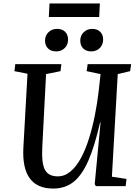

<svg xmlns="http://www.w3.org/2000/svg" viewBox="-20 -1083 804 1117"><path d="M631 -55 716 -42 711 0H538L531 -12L565 -370H562Q531 -233 494 -148.5Q457 -64 408 -25Q359 14 290 14Q103 14 116 -225L140 -654L64 -669L69 -710H337L332 -669L248 -652L226 -228Q221 -133 241.5 -95Q262 -57 316 -57Q357 -57 391 -86Q425 -115 451.5 -164.5Q478 -214 498 -278Q518 -342 532 -412.5Q546 -483 554 -552L565 -652L484 -669L490 -710H743L737 -669L665 -652ZM447 -847Q447 -876 467 -895.5Q487 -915 517 -915Q546 -915 563 -898Q580 -881 580 -853Q580 -823 560.5 -803.5Q541 -784 511 -784Q481 -784 464 -801Q447 -818 447 -847ZM242 -847Q242 -876 262 -895.5Q282 -915 312 -915Q342 -915 359 -898Q376 -881 376 -852Q376 -823 356.5 -803.5Q337 -784 307 -784Q277 -784 259.5 -801Q242 -818 242 -847ZM268 -1063H561L557 -984H264Z"/></svg>

Font: Literata 36pt Medium
Style: Italic
Weight: 500
Italic angle: -2°
Designer: Latin by Veronika Burian and Jose Scaglione. Greek by Irene Vlachou. Cyrillic by Vera Evstafieva
Foundry: TypeTogether
Version: Version 3.002